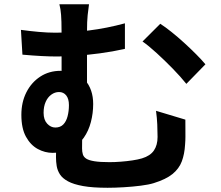

<svg xmlns="http://www.w3.org/2000/svg" viewBox="-20 -829 1040 905"><path d="M399.6 -809Q396.3 -787.3 393.2 -757.9Q390.1 -728.5 390.1 -683.4Q390.1 -665.1 390.1 -625.8Q390.1 -586.5 390.1 -539.6Q390.1 -492.8 390.1 -449.6Q390.1 -406.4 390.1 -381.2L270.3 -428.2Q270.3 -453.6 270.3 -488.7Q270.3 -523.9 270.3 -561.4Q270.3 -598.8 270.2 -631.2Q270.1 -663.6 270.1 -683.4Q270.1 -730.5 267.9 -758.9Q265.8 -787.3 259.9 -809ZM735.5 -716.9Q758.9 -701.9 788.5 -678.2Q818.2 -654.5 848.5 -626.8Q878.8 -599.2 905 -572.8Q931.3 -546.3 948.3 -525.9L858.4 -433.7Q831.2 -467.6 793.8 -505.9Q756.4 -544.2 718.7 -578.6Q681.1 -613 651.8 -633.5ZM78.7 -688.2Q120.2 -682.5 162.4 -678.7Q204.6 -674.9 239.9 -674.9Q315 -674.9 399 -685.4Q483.1 -695.8 568.8 -719.1V-598.7Q510.8 -585.6 450.6 -577.6Q390.4 -569.6 337.9 -566.1Q285.4 -562.7 248.7 -562.7Q217.1 -562.7 176.2 -564.8Q135.4 -566.9 85.7 -571.4ZM368.4 -223.9Q368.2 -213.9 367.7 -197.5Q367.3 -181.1 367.1 -163.2Q366.8 -145.3 366.8 -129.6Q366.8 -113.9 370.5 -101.5Q374.2 -89.1 386.8 -81Q399.5 -73 425.5 -68.9Q451.5 -64.7 496 -64.7Q521.5 -64.7 549.6 -66.9Q577.6 -69 604.1 -73Q630.7 -77 649.2 -82.5Q688.2 -94.3 705.5 -119.7Q722.7 -145.1 722.7 -183.5Q722.7 -212.7 721.3 -242.5Q720 -272.4 715.4 -306.7L853.7 -265.1Q853.9 -239.4 853.9 -220.5Q853.9 -201.6 854 -185.1Q854.1 -168.6 852.4 -147.6Q849.8 -102.5 836.9 -68.2Q823.9 -33.8 793.2 -8.8Q762.4 16.3 704.5 34.2Q681.9 41.3 643.6 46.2Q605.3 51.1 563.4 53.6Q521.5 56.1 487.2 56.1Q416.9 56.1 371.7 48Q326.5 39.9 300.4 25.6Q274.2 11.3 262.4 -7.2Q250.7 -25.7 247.3 -46.2Q243.9 -66.7 243.9 -87.6Q243.9 -114 244.6 -140.7Q245.3 -167.4 246 -187.6ZM419.2 -338.8Q419.2 -295.3 408.4 -253.8Q397.7 -212.4 374.9 -179.8Q352.2 -147.2 316 -127.8Q279.9 -108.5 228.1 -108.5Q191.7 -108.5 157.9 -126.8Q124.1 -145.2 102.4 -184.5Q80.7 -223.9 80.7 -287.6Q80.7 -347 104.3 -393.8Q127.9 -440.5 169.8 -467.9Q211.6 -495.2 265.8 -495.2Q342.5 -495.2 380.9 -451.5Q419.2 -407.7 419.2 -338.8ZM240.7 -227.9Q264.4 -227.9 278.4 -242.4Q292.4 -256.8 298.6 -281.2Q304.9 -305.6 304.9 -333.4Q304.9 -363.2 292.2 -379.2Q279.4 -395.2 258.3 -395.2Q238.7 -395.2 221.8 -382.9Q204.8 -370.6 195.2 -348.7Q185.5 -326.9 185.5 -297.3Q185.5 -264.2 202.4 -246.1Q219.2 -227.9 240.7 -227.9Z"/></svg>

Font: Shanggu Sans SC VF
Style: Regular
Weight: 250
Designer: GuiWonder
Version: Version 1.021